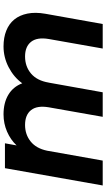

<svg xmlns="http://www.w3.org/2000/svg" viewBox="223 -825 602 1088"><g transform="rotate(-90 524.0 -281.0)"><path d="M847 -306Q858 -372 831 -406Q804 -440 748 -440Q691 -440 651 -406Q611 -372 600 -306V-307L545 0H406L460 -306Q471 -372 444 -406Q417 -440 360 -440Q306 -440 266.5 -408.5Q227 -377 214 -315L158 0H17L115 -554H256L244 -488Q276 -522 322 -542Q368 -562 420 -562Q485 -562 530.5 -535Q576 -508 596 -456Q631 -504 687 -533Q743 -562 805 -562Q855 -562 894 -546.5Q933 -531 957.5 -501Q982 -471 991 -426.5Q1000 -382 990 -325L932 0H793Z"/></g></svg>

Font: SVN-Poppins SemiBold
Style: Italic
Weight: 600
Italic angle: -10°
Designer: Ninad Kale (Devanagari), Jonny Pinhorn (Latin)
Foundry: Indian Type Foundry
Version: Version 3.002 2017; ttfautohint (v1.8.3)